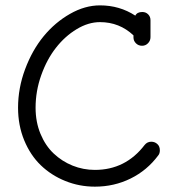

<svg xmlns="http://www.w3.org/2000/svg" viewBox="-20 -696 654 722"><path d="M336.9 5.9Q278.3 5.9 225.6 -15.4Q172.9 -36.6 133.5 -74.5Q94.2 -112.3 71 -168.5Q47.9 -224.6 47.9 -291Q47.9 -364.7 74.5 -436Q101.1 -507.3 144 -559.6Q187 -611.8 243.2 -643.8Q299.3 -675.8 356 -675.8Q429.7 -675.8 488.8 -637.2Q495.6 -650.9 515.1 -650.9Q528.3 -650.9 537.1 -642.1Q545.9 -633.3 545.9 -620.1V-556.2Q545.9 -543 536.6 -533.4Q527.3 -523.9 514.2 -523.9Q500.5 -523.9 491.2 -533.2Q481.9 -542.5 481.9 -555.2V-563Q429.2 -612.8 356 -612.8Q312 -612.8 268.1 -586.2Q224.1 -559.6 190.2 -516.1Q156.2 -472.7 135 -413.1Q113.8 -353.5 113.8 -291Q113.8 -237.3 132.3 -192.6Q150.9 -147.9 181.9 -118.7Q212.9 -89.4 252.9 -73.2Q293 -57.1 336.9 -57.1Q452.1 -57.1 523.9 -150.9Q533.7 -163.1 548.8 -163.1Q562 -163.1 571.5 -154.5Q581.1 -146 581.1 -130.9Q581.1 -118.7 575.2 -111.8Q533.2 -55.2 471.2 -24.7Q409.2 5.9 336.9 5.9Z"/></svg>

Font: Comic Neue
Style: Regular
Weight: 400
Designer: Craig Rozynski
Foundry: Craig Rozynski
Version: Version 2.003;hotconv 1.0.109;makeotfexe 2.5.65596